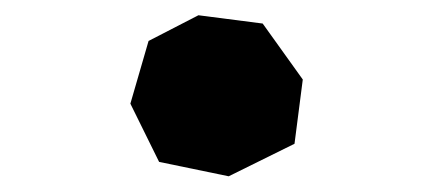

<svg xmlns="http://www.w3.org/2000/svg" viewBox="-20 -464 560 248"><path d="M236.3 -444.3 171.9 -411.1 148.4 -330.1 185.5 -254.9 275.4 -236.3 360.4 -278.3 371.1 -361.3 319.3 -433.6Z"/></svg>

Font: MaokenAssortedSans-Lite
Style: Lite
Weight: 400
Version: Version 1.400